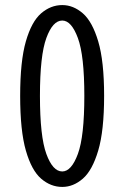

<svg xmlns="http://www.w3.org/2000/svg" viewBox="-20 -726 490 757"><path d="M225.5 11Q180 11 142.2 -21.5Q104.5 -54 82 -132.2Q59.5 -210.5 59.5 -348Q59.5 -485 82 -563Q104.5 -641 142.2 -673.5Q180 -706 225.5 -706Q269 -706 306.5 -673.5Q344 -641 367.2 -563Q390.5 -485 390.5 -348Q390.5 -210.5 367.2 -132.2Q344 -54 306.5 -21.5Q269 11 225.5 11ZM225.5 -50Q261.5 -50 287 -119Q312.5 -188 312.5 -348Q312.5 -507.5 287 -576.2Q261.5 -645 225.5 -645Q188 -645 162.8 -576.2Q137.5 -507.5 137.5 -348Q137.5 -188 162.8 -119Q188 -50 225.5 -50Z"/></svg>

Font: Trispace Condensed Light
Style: Regular
Weight: 300
Width: 3
Designer: Tyler Finck
Foundry: Etcetera Type Company
Version: Version 1.210; ttfautohint (v1.8.3)